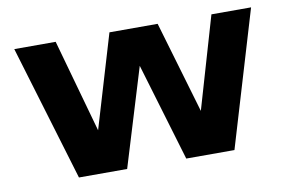

<svg xmlns="http://www.w3.org/2000/svg" viewBox="-63 -655 1150 763"><g transform="rotate(-10 512.0 -273.5)"><path d="M829.5 -547H989.5L826 0H631.5L513.5 -395L393 0H198.5L34 -547H201L306 -171.5L418 -547H612.5L721.5 -176.5Z"/></g></svg>

Font: Encode Sans Expanded
Style: Bold
Weight: 700
Width: 7
Designer: Multiple Designers
Foundry: Impallari Type
Version: Version 2.000